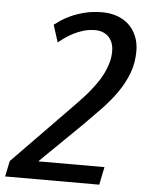

<svg xmlns="http://www.w3.org/2000/svg" viewBox="-92 -763 606 805"><g transform="rotate(5 211.0 -360.5)"><path d="M283.2 -644Q256.3 -644 232.7 -636.7Q209 -629.4 189.2 -618.9Q169.4 -608.4 154.5 -597.4Q139.6 -586.4 130.4 -579.1L107.4 -651.4Q116.7 -658.7 133.8 -670.4Q150.9 -682.1 175.8 -693.4Q200.7 -704.6 233.4 -712.9Q266.1 -721.2 306.6 -721.2Q339.8 -721.2 368.4 -711.2Q397 -701.2 417.7 -681.9Q438.5 -662.6 450.4 -634.5Q462.4 -606.4 462.4 -570.8Q462.4 -520.5 445.8 -477.3Q429.2 -434.1 401.9 -395Q374.5 -356 339.6 -319.6Q304.7 -283.2 268.1 -246.6L92.8 -75.2H371.6L356 0H-40L-26.4 -65.9L224.1 -322.8Q235.8 -335 250.7 -350.6Q265.6 -366.2 280.8 -384.5Q295.9 -402.8 310.5 -423.3Q325.2 -443.8 336.4 -466.3Q347.7 -488.8 354.5 -512.7Q361.3 -536.6 361.3 -561.5Q361.3 -581.5 355.5 -596.9Q349.6 -612.3 339.1 -622.8Q328.6 -633.3 314.2 -638.7Q299.8 -644 283.2 -644Z"/></g></svg>

Font: Ufes Sans
Style: Italic
Weight: 400
Designer: Ricardo Esteves & Filipe Motta
Foundry: ProDesignUfes - Ricardo Esteves, Filipe Motta
Version: Version 2.0